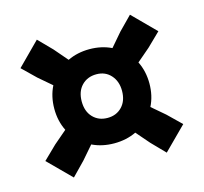

<svg xmlns="http://www.w3.org/2000/svg" viewBox="-85 -741 787 741"><g transform="rotate(-15 308.0 -370.5)"><path d="M530 -236.5 583.5 -184.5 493.5 -94.5 441.5 -148 396 -200.5Q356.5 -181.5 308 -181.5Q259.5 -181.5 220 -200.5L174.5 -148L122.5 -94.5L32.5 -184.5L86 -236.5L138 -281Q118 -321 118 -370Q118 -419 138 -459L86 -503.5L32.5 -555.5L122 -645.5L174.5 -592L220.5 -538.5Q260 -557.5 308 -557.5Q356 -557.5 395.5 -538.5L441.5 -592L494 -645.5L583.5 -555.5L530 -503.5L478 -459Q498 -419 498 -370Q498 -321 478 -281ZM308 -283Q343.5 -283 366 -306.5Q388.5 -330 388.5 -370Q388.5 -408 366.5 -432.5Q344.5 -457 309 -457Q273 -457 250.2 -433.5Q227.5 -410 227.5 -370Q227.5 -330 250 -306.5Q272.5 -283 308 -283Z"/></g></svg>

Font: Encode Sans Semi Condensed ExBd
Style: Regular
Weight: 800
Width: 4
Designer: Multiple Designers
Foundry: Impallari Type
Version: Version 2.000